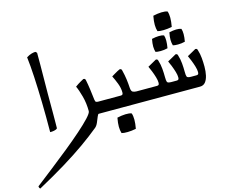

<svg xmlns="http://www.w3.org/2000/svg" viewBox="-250 -822 1778 1456"><g transform="rotate(-15 639.0 -93.5)"><path d="M137 -567Q137 -528 137 -473Q137 -418 136 -359.5Q135 -301 135 -248.5Q135 -196 135 -161Q135 -124 135 -83.5Q135 -43 134.5 -13Q134 17 134 24Q127 33 108.5 36.5Q90 40 77 39Q78 -85 75.5 -195.5Q73 -306 68 -397.5Q63 -489 55 -554Q77 -568 95 -573Q113 -578 125 -578Q129 -578 137 -567Z M469 0Q463 0 455.5 19Q448 38 438 61.5Q428 85 413 97Q352 147 278.5 199Q205 251 111 308.5Q17 366 -106 433Q-115 425 -115 413Q-52 364 18.5 309Q89 254 157 199Q225 144 280 95.5Q335 47 368 11.5Q401 -24 401 -39Q401 -101 386 -156.5Q371 -212 356 -243Q379 -260 398 -270.5Q417 -281 424 -285Q433 -285 436.5 -281Q440 -277 441 -271Q448 -237 453.5 -197Q459 -157 461 -137Q464 -105 468 -97.5Q472 -90 491 -90H553V0Z M790 -90H842V0H513V-90H665Q675 -90 679.5 -94Q684 -98 684 -111Q684 -145 669.5 -182.5Q655 -220 641 -247Q649 -252 662.5 -260Q676 -268 689.5 -275.5Q703 -283 709 -285Q718 -285 721.5 -281Q725 -277 726 -271Q736 -231 740.5 -197Q745 -163 747 -127Q749 -102 761 -96Q773 -90 790 -90ZM598 186Q591 164 590.5 135.5Q590 107 598 65Q633 57 663.5 56Q694 55 711 62Q726 103 711 183Q677 190 645 190.5Q613 191 598 186Z M1320 -271Q1330 -240 1333 -205.5Q1336 -171 1336 -138Q1336 -101 1329 -69.5Q1322 -38 1306.5 -19Q1291 0 1264 0H802V-90H949Q959 -90 963.5 -94Q968 -98 968 -111Q968 -129 960.5 -154.5Q953 -180 943 -205Q933 -230 925 -247Q945 -258 965.5 -269.5Q986 -281 993 -285Q1002 -285 1005.5 -281Q1009 -277 1010 -271Q1020 -240 1023 -205.5Q1026 -171 1026 -138Q1026 -110 1030.5 -100Q1035 -90 1063 -90H1104Q1114 -90 1118.5 -94Q1123 -98 1123 -111Q1123 -129 1115.5 -154.5Q1108 -180 1098 -205Q1088 -230 1080 -247Q1100 -258 1120.5 -269.5Q1141 -281 1148 -285Q1157 -285 1160.5 -281Q1164 -277 1165 -271Q1175 -240 1178 -205.5Q1181 -171 1181 -138Q1181 -110 1185.5 -100Q1190 -90 1218 -90H1259Q1269 -90 1273.5 -94Q1278 -98 1278 -111Q1278 -129 1270.5 -154.5Q1263 -180 1253 -205Q1243 -230 1235 -247Q1255 -258 1275.5 -269.5Q1296 -281 1303 -285Q1312 -285 1315.5 -281Q1319 -277 1320 -271ZM1061 -490Q1054 -512 1053.5 -540.5Q1053 -569 1061 -611Q1096 -619 1126.5 -620Q1157 -621 1174 -614Q1189 -573 1174 -493Q1140 -486 1108 -485.5Q1076 -485 1061 -490ZM1006 -342Q1000 -361 999.5 -385Q999 -409 1006 -444Q1036 -451 1061 -451.5Q1086 -452 1101 -446Q1113 -411 1101 -345Q1073 -338 1046 -338Q1019 -338 1006 -342ZM1146 -356Q1140 -375 1139.5 -399Q1139 -423 1146 -458Q1176 -465 1201 -465.5Q1226 -466 1241 -460Q1253 -425 1241 -359Q1213 -352 1186 -352Q1159 -352 1146 -356Z"/></g></svg>

Font: Ruwudu
Style: Regular
Weight: 400
Designer: Becca Hirsbrunner Spalinger
Foundry: SIL International
Version: Version 3.000